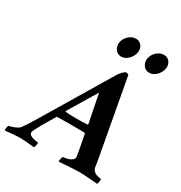

<svg xmlns="http://www.w3.org/2000/svg" viewBox="-256 -984 1058 1125"><g transform="rotate(30 272.5 -421.5)"><path d="M527.3 -846.7Q552.2 -846.7 566.7 -827.4Q581.1 -808.1 576.2 -781.2Q570.8 -753.4 549.6 -732.7Q528.3 -711.9 502.9 -711.9Q477.1 -711.9 462.4 -732.9Q447.8 -753.9 453.1 -781.2Q458.5 -808.6 480.2 -827.6Q502 -846.7 527.3 -846.7ZM337.9 -846.7Q362.8 -846.7 377.2 -827.4Q391.6 -808.1 386.7 -781.2Q381.3 -753.4 360.1 -732.7Q338.9 -711.9 313.5 -711.9Q287.6 -711.9 272.9 -732.9Q258.3 -753.9 263.7 -781.2Q269 -808.6 290.8 -827.6Q312.5 -846.7 337.9 -846.7ZM59.6 -130.9 346.7 -609.4Q353.5 -620.1 366.7 -633.3Q379.9 -646.5 386.7 -646.5Q392.6 -646.5 397.9 -644.3Q403.3 -642.1 404.3 -639.6L495.1 -144.5Q498.5 -127.9 502 -105.5Q505.4 -83 506.8 -74.2Q509.8 -60.5 518.8 -51Q527.8 -41.5 539.6 -38.1Q551.3 -34.7 558.1 -33.4Q564.9 -32.2 570.3 -32.2Q572.3 -25.9 569.8 -12.5Q567.4 1 564.5 3.9Q556.2 3.4 512 -0.2Q467.8 -3.9 444.3 -3.9Q425.8 -3.9 399.9 -2.4Q374 -1 344.2 1.2Q314.5 3.4 305.7 3.9Q302.7 0.5 306.2 -15.9Q309.6 -32.2 313.5 -32.2Q326.7 -32.2 343.3 -36.9Q359.9 -41.5 370.1 -49.8Q380.4 -57.1 381.8 -66.4Q382.8 -70.3 376.2 -107.4Q369.6 -144.5 362.3 -179.7L355.5 -214.8Q353.5 -218.8 350.6 -218.8Q333.5 -219.7 263.7 -219.7Q201.2 -219.7 168.9 -218.8Q163.6 -218.8 161.1 -213.9Q127.9 -159.2 112.3 -131.8Q81.5 -77.1 80.1 -65.4Q78.6 -56.6 86.9 -49.6Q95.2 -42.5 107.7 -39.1Q120.1 -35.6 129.9 -33.9Q139.6 -32.2 143.6 -32.2Q146.5 -27.3 143.3 -13.4Q140.1 0.5 136.7 3.9Q74.2 -3.9 40 -3.9Q4.9 -3.9 -59.6 3.9Q-62 1.5 -60.5 -11Q-59.1 -23.4 -54.7 -31.2Q-44.4 -31.2 -18.8 -41.5Q6.8 -51.8 14.6 -62.5Q32.7 -86.4 59.6 -130.9ZM307.6 -464.8 192.4 -273.4Q192.4 -269.5 194.3 -269.5Q220.7 -266.6 268.6 -266.6Q313.5 -266.6 341.8 -268.6Q342.8 -268.6 343.8 -269.8Q344.7 -271 345.2 -272.5L345.7 -273.4Z"/></g></svg>

Font: Crimson
Style: BoldItalic
Weight: 700
Italic angle: -11°
Version: Version 0.8